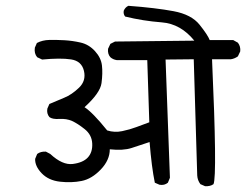

<svg xmlns="http://www.w3.org/2000/svg" viewBox="-20 -696 847 661"><path d="M686 -55 670 -62Q660 -75 659 -92L647 -492L550 -491L565 -84L558 -67Q546 -57 529 -60L513 -67Q502 -120 495 -207Q462 -196 433 -186.5Q404 -177 358 -182Q358 -145 327 -112.5Q296 -80 261 -73Q226 -66 186.5 -70.5Q147 -75 123.5 -99.5Q100 -124 101 -149L108 -166Q120 -175 138 -174L153 -166Q195 -127 230.5 -131.5Q266 -136 282.5 -154Q299 -172 297.5 -202Q296 -232 271.5 -251.5Q247 -271 228 -279.5Q209 -288 184.5 -286.5Q160 -285 150 -293Q140 -305 143 -322L150 -338Q175 -349 201 -359.5Q227 -370 252 -394Q277 -418 269 -452Q261 -486 224.5 -491.5Q188 -497 125 -491L108 -499Q97 -512 100 -532L107 -548Q126 -558 150 -558.5Q174 -559 201.5 -557.5Q229 -556 257.5 -549.5Q286 -543 307 -520Q328 -497 331 -470.5Q334 -444 329.5 -410Q325 -376 271 -327Q299 -309 349 -247Q374 -239 400.5 -244.5Q427 -250 449.5 -258.5Q472 -267 494 -275L487 -489H382Q369 -491 360 -499Q350 -510 352 -528L360 -545L376 -553L649 -556Q602 -614 537 -619Q472 -624 411 -639Q404 -647 406 -659Q411 -671 422 -676Q516 -669 577.5 -657.5Q639 -646 667 -611Q695 -576 702 -558H783L799 -549Q809 -536 807 -519L799 -502Q788 -494 775 -492H710Q728 -90 715 -62Q704 -54 686 -55Z"/></svg>

Font: NaniFont Regular
Style: Regular
Weight: 400
Designer: Nanigashitei
Version: Version 1.036